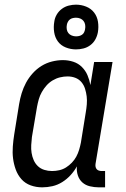

<svg xmlns="http://www.w3.org/2000/svg" viewBox="-20 -796 540 824"><path d="M161 8Q161 8 161 8Q161 8 161 8Q135 8 111.5 -0.5Q88 -9 72 -27Q56 -45 47.5 -68.5Q39 -92 36 -116.5Q33 -141 35 -167.5Q37 -194 41 -219L62 -349Q66 -373 73 -396Q80 -419 91.5 -440.5Q103 -462 120 -481Q137 -500 158 -513Q179 -526 203 -532Q227 -538 250 -538Q273 -538 294.5 -531Q316 -524 331.5 -508.5Q347 -493 355.5 -473Q364 -453 368 -431L384 -530H463L390 -93Q389 -87 390 -81Q391 -75 394.5 -70.5Q398 -66 404 -64Q410 -62 416 -62H431V8H404Q385 8 366 3.5Q347 -1 333.5 -13Q320 -25 314 -43.5Q308 -62 310 -82Q299 -62 283 -44.5Q267 -27 247 -14.5Q227 -2 205 3Q183 8 161 8ZM204 -62Q219 -62 234.5 -65.5Q250 -69 263.5 -77.5Q277 -86 288.5 -98Q300 -110 307.5 -124Q315 -138 319.5 -153Q324 -168 327 -183L348 -313Q351 -330 352.5 -348Q354 -366 352 -382.5Q350 -399 345 -415Q340 -431 329.5 -443.5Q319 -456 303.5 -462Q288 -468 270 -468Q254 -468 237.5 -464Q221 -460 206 -451Q191 -442 179.5 -429Q168 -416 159.5 -401Q151 -386 146.5 -370Q142 -354 139 -338L117 -208Q115 -191 114 -173.5Q113 -156 115.5 -140Q118 -124 124.5 -109Q131 -94 142.5 -83Q154 -72 170 -67Q186 -62 203 -62ZM306 -584Q283 -584 262 -592.5Q241 -601 228.5 -618Q216 -635 212.5 -657.5Q209 -680 213 -703Q215 -719 223.5 -733.5Q232 -748 245.5 -758Q259 -768 275 -772Q291 -776 306 -776Q329 -776 350 -767.5Q371 -759 384 -742Q397 -725 400.5 -702.5Q404 -680 400 -657Q397 -641 389 -626.5Q381 -612 367.5 -602Q354 -592 338 -588Q322 -584 306 -584ZM306 -640Q313 -640 319.5 -641.5Q326 -643 332 -647Q338 -651 341 -657.5Q344 -664 345 -670Q347 -680 345.5 -689.5Q344 -699 338.5 -706Q333 -713 324.5 -716.5Q316 -720 306 -720Q300 -720 293 -718.5Q286 -717 280.5 -713Q275 -709 271.5 -702.5Q268 -696 267 -690Q265 -680 266.5 -670.5Q268 -661 273.5 -654Q279 -647 288 -643.5Q297 -640 306 -640Z"/></svg>

Font: Iosevka Slab
Style: Italic
Weight: 400
Italic angle: -9°
Monospace: yes
Designer: Belleve Invis
Foundry: Belleve Invis
Version: Version 11.1.0; ttfautohint (v1.8.3)